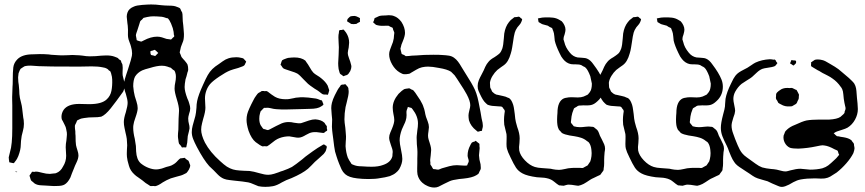

<svg xmlns="http://www.w3.org/2000/svg" viewBox="-20 -790 3871 859"><path d="M433 -268Q420 -265 392 -265Q386 -265 377.5 -264.5Q369 -264 357 -262Q344 -261 333 -255L325 -251Q324 -250 321 -241L316 -231Q315 -229 315 -223Q315 -215 317 -203Q317 -189 318 -183Q318 -155 320 -141Q322 -131 326.5 -117.5Q331 -104 331 -95Q331 -81 322.5 -63.5Q314 -46 311 -37L302 -15Q297 0 295 4Q283 28 268 36Q257 42 236 42Q222 43 205 41.5Q188 40 181 40Q178 40 162 39Q146 38 135 31Q133 30 127 24Q120 19 119 17Q117 14 114 2Q112 -2 112 -3Q112 -5 114.5 -8.5Q117 -12 118 -13Q121 -19 123 -21Q124 -22 128 -21.5Q132 -21 134 -21Q141 -23 144 -22Q149 -22 156.5 -20Q164 -18 169 -17Q187 -12 203 -12Q209 -12 221 -14Q229 -14 232 -16Q251 -23 262 -45Q276 -67 276 -93Q276 -103 275 -112.5Q274 -122 274 -131Q274 -146 277 -161Q277 -166 278.5 -177Q280 -188 279 -197L276 -213Q275 -221 269 -232Q263 -243 261 -248Q257 -254 256 -258Q255 -261 255 -267Q255 -284 265 -299Q284 -325 334 -325L379 -324Q436 -324 458 -346Q474 -361 478.5 -383.5Q483 -406 482 -434Q482 -445 477 -462Q476 -463 475.5 -466Q475 -469 474 -470Q473 -472 467 -475Q464 -480 458 -483Q452 -487 438 -489Q419 -493 390 -493L334 -492Q183 -492 153 -494Q147 -494 131.5 -495.5Q116 -497 104 -496Q101 -495 97 -495Q93 -495 91 -494L84 -490Q81 -488 78 -486Q75 -484 72 -482Q68 -476 63 -462Q61 -450 61 -444Q61 -432 62 -423.5Q63 -415 64 -410L66 -387Q66 -369 69 -352Q71 -343 74.5 -329.5Q78 -316 79 -306L84 -264Q85 -260 86 -253Q87 -246 87 -236Q87 -220 82.5 -204Q78 -188 77 -182Q75 -172 74 -159.5Q73 -147 73 -142Q73 -121 62 -92Q56 -78 52 -73L45 -64Q45 -63 43.5 -61.5Q42 -60 41 -60H40Q37 -60 34.5 -61Q32 -62 30 -62Q28 -63 25.5 -63Q23 -63 22 -64Q21 -65 21 -69Q21 -73 20 -75L19 -86Q19 -88 25 -111Q35 -142 35 -216V-319Q35 -328 34.5 -341.5Q34 -355 35 -373L36 -402Q37 -411 37 -430Q37 -468 39.5 -488.5Q42 -509 58 -525Q80 -547 127 -547Q138 -548 158 -548Q179 -548 189 -547Q197 -547 209 -545Q231 -543 240 -543Q254 -542 264.5 -542.5Q275 -543 283 -543Q304 -545 325 -543Q334 -543 350 -541Q366 -538 382 -538Q408 -538 433 -541L455 -542Q477 -542 491 -537L504 -532Q508 -531 512 -525Q521 -519 521 -519L523 -511Q524 -509 526 -505.5Q528 -502 528 -499Q529 -495 529 -487Q529 -481 528.5 -470Q528 -459 529 -452Q530 -446 533.5 -433.5Q537 -421 538 -412Q538 -395 531 -380Q499 -335 475.5 -305.5Q452 -276 433 -268ZM51 -22Q48 -22 48 -24Q49 -25 49.5 -24Q50 -23 51 -23Q52 -22 54 -22Q56 -22 57 -21Q57 -19 53 -20Q51 -22 51 -22Z M814 -16 804 -11Q794 -5 768 1Q752 5 744 8Q724 16 708 26Q687 41 674 43L666 42Q664 42 659.5 42.5Q655 43 652 42Q652 42 643 36Q633 31 617 17Q611 12 599.5 4.5Q588 -3 582 -9Q563 -26 557 -48Q549 -74 548 -88Q547 -100 547.5 -108.5Q548 -117 548 -123Q550 -140 548 -157Q548 -168 545 -181.5Q542 -195 541 -199Q540 -204 537 -218Q534 -232 534 -244Q534 -261 543 -288Q551 -316 551 -330Q551 -344 543 -370Q534 -395 534 -412Q534 -426 552 -478Q568 -527 570 -540Q571 -544 571 -551Q571 -565 566 -582Q564 -590 559 -602.5Q554 -615 553 -624Q552 -632 552.5 -645Q553 -658 552 -667Q552 -674 550 -686Q547 -713 547 -715Q547 -724 550 -733Q556 -752 580 -761Q591 -766 616 -768Q642 -770 656 -770Q678 -770 699 -767Q719 -765 730 -765Q736 -765 746.5 -764.5Q757 -764 764 -762L775 -758Q783 -755 785 -753Q787 -752 790 -743Q794 -737 795 -734Q797 -727 797 -713Q797 -696 800 -676Q800 -670 801.5 -658.5Q803 -647 803 -638Q803 -625 802 -619Q801 -607 794 -592Q788 -578 787 -569Q784 -557 784 -556Q784 -554 787 -548L792 -535Q796 -530 799.5 -526Q803 -522 806 -519Q817 -506 819 -501Q822 -492 822 -478Q822 -475 821 -472Q820 -469 819 -467Q817 -457 814.5 -449Q812 -441 810 -435Q806 -413 806 -401Q806 -382 818 -350Q824 -338 827 -326Q831 -314 831 -305Q831 -294 826 -281Q822 -267 822 -260Q822 -252 823 -246.5Q824 -241 825 -237Q828 -227 828 -216Q827 -208 820 -181Q819 -175 818.5 -162.5Q818 -150 816 -144Q815 -142 814.5 -137Q814 -132 813 -131Q812 -130 807.5 -130.5Q803 -131 802 -131L794 -130Q793 -131 789 -138L781 -147Q780 -150 779 -155Q778 -160 778 -163Q776 -175 776 -181Q776 -192 778 -210L779 -259Q781 -283 781 -295Q781 -314 771 -346Q761 -378 761 -394Q761 -403 762 -409Q763 -415 764 -420Q767 -434 767 -446Q767 -457 765 -462Q765 -463 763.5 -467.5Q762 -472 761 -473Q760 -475 754 -478Q746 -486 744 -487Q741 -488 737 -489Q733 -490 729 -492Q718 -496 704 -496Q683 -496 651 -486Q627 -480 616 -475Q595 -465 584 -447Q576 -431 576 -404Q578 -379 583 -360Q585 -353 590.5 -336Q596 -319 596 -306Q596 -292 586 -264Q578 -242 577 -231Q576 -227 576 -218Q576 -197 583 -169Q587 -147 588 -137Q588 -131 589 -113Q590 -95 595 -81.5Q600 -68 610 -59Q613 -56 616 -54.5Q619 -53 621 -51Q636 -41 655 -35.5Q674 -30 690 -33Q701 -34 724 -43Q728 -44 737.5 -46.5Q747 -49 753 -53Q765 -59 776 -72Q778 -74 781 -77Q784 -80 786 -81Q788 -82 792.5 -82Q797 -82 800 -83L806 -84Q808 -83 814 -77Q823 -71 823 -71Q827 -64 828 -58Q831 -52 831 -50V-48Q831 -43 825 -31Q819 -21 814 -16ZM683 -626Q693 -626 704 -623Q708 -622 714.5 -619.5Q721 -617 725 -616L740 -614L745 -613Q747 -614 749.5 -617Q752 -620 753 -621Q754 -622 755.5 -623Q757 -624 759 -626Q761 -629 758 -634Q758 -646 753 -664Q745 -688 738 -699L732 -707Q730 -709 725 -709Q712 -714 704 -715Q680 -717 666 -717Q653 -717 639 -714Q625 -711 622 -710L615 -702Q610 -699 607 -694Q606 -692 603 -681L594 -653Q593 -650 590.5 -643Q588 -636 588 -631Q588 -630 591 -615Q591 -611 592 -610Q593 -609 596 -608.5Q599 -608 600 -607Q609 -604 611 -604Q614 -604 617 -606Q620 -608 623 -609Q655 -626 683 -626ZM669 -541Q673 -539 674 -539Q674 -539 682 -547Q688 -553 688 -553Q688 -553 682 -559Q675 -566 673 -567Q670 -567 666 -565Q662 -563 659 -563L653 -561V-559V-554Q653 -548 656 -544Z M1388 -393Q1363 -410 1358 -415Q1358 -415 1338 -435Q1321 -454 1310 -461Q1301 -466 1281 -472Q1267 -476 1260 -479Q1251 -482 1248 -484Q1243 -488 1239 -496Q1235 -500 1235 -500Q1235 -502 1236 -503Q1237 -504 1237 -506Q1238 -509 1239 -513Q1240 -517 1242 -520Q1243 -521 1245.5 -522Q1248 -523 1249 -524Q1264 -530 1269 -531Q1287 -533 1297 -533Q1328 -533 1346 -519L1352 -510Q1357 -504 1365 -490Q1375 -472 1382 -465Q1388 -459 1399 -452.5Q1410 -446 1417 -440Q1437 -424 1446 -407L1451 -392Q1453 -388 1453 -386Q1453 -384 1450 -375Q1449 -373 1448.5 -370.5Q1448 -368 1447 -366L1439 -367H1430Q1424 -367 1417.5 -372.5Q1411 -378 1408 -380Q1402 -385 1388 -393ZM1436 -112Q1434 -108 1431.5 -105.5Q1429 -103 1428 -101L1406 -81L1389 -66Q1382 -59 1373 -49.5Q1364 -40 1358 -35Q1333 -14 1284 7L1261 16L1241 26Q1218 40 1201 43Q1185 46 1167 46Q1150 46 1136 43Q1127 40 1114 34Q1101 28 1091 26Q1069 22 1027 18Q1021 17 1006.5 15.5Q992 14 982 10Q967 4 953.5 -10Q940 -24 936 -28L916 -47Q891 -75 861 -132Q850 -153 844 -168.5Q838 -184 838 -199Q838 -213 842 -228Q846 -243 847 -246Q849 -252 854 -271Q857 -283 859 -308Q859 -323 862 -338Q867 -364 889 -412Q901 -439 909.5 -454Q918 -469 930 -481Q941 -492 960 -504Q963 -506 976 -515.5Q989 -525 1002 -529Q1017 -534 1038 -534Q1048 -534 1060 -531L1068 -529Q1074 -523 1074 -523Q1075 -521 1078 -518.5Q1081 -516 1081 -515Q1082 -514 1080 -511Q1078 -508 1078 -507Q1077 -505 1075.5 -501.5Q1074 -498 1072 -497Q1071 -496 1068.5 -494.5Q1066 -493 1065 -493Q1060 -491 1055.5 -489.5Q1051 -488 1046 -486Q1020 -479 1010 -475Q990 -467 962 -448Q932 -428 920 -414Q909 -401 903 -384Q897 -367 897 -350L898 -329Q899 -322 899 -308Q899 -290 889 -258Q888 -254 884 -238.5Q880 -223 880 -210Q880 -186 897 -152Q920 -109 965 -69Q967 -67 981 -55Q995 -43 1009 -37Q1022 -31 1035.5 -29Q1049 -27 1071 -26Q1088 -26 1097 -25Q1114 -23 1141 -15Q1164 -8 1180 -8Q1192 -8 1206.5 -12.5Q1221 -17 1226 -19Q1235 -23 1246 -26Q1271 -35 1286 -43Q1302 -53 1332 -77Q1348 -91 1357 -97Q1359 -99 1379 -113L1401 -128L1421 -140Q1422 -141 1424 -142Q1426 -143 1429 -144Q1431 -144 1435 -140Q1436 -140 1439 -138.5Q1442 -137 1442 -131Q1441 -128 1439.5 -121.5Q1438 -115 1436 -112ZM1377 -198Q1365 -196 1348 -186Q1340 -181 1331.5 -177.5Q1323 -174 1314 -174Q1307 -174 1295 -176.5Q1283 -179 1274 -180Q1251 -180 1230 -172Q1227 -171 1221 -168Q1215 -165 1211 -162Q1204 -157 1198 -152Q1192 -147 1185 -142Q1176 -136 1176 -136Q1173 -135 1169 -135.5Q1165 -136 1163 -136L1155 -135Q1145 -138 1124 -154Q1105 -169 1092 -205Q1083 -234 1083 -254Q1083 -267 1086 -279Q1088 -288 1096 -306L1104 -323Q1107 -328 1113 -340.5Q1119 -353 1126 -362Q1133 -372 1135 -373Q1137 -375 1139.5 -376Q1142 -377 1144 -378Q1145 -379 1148 -381Q1151 -383 1153 -383H1156Q1162 -383 1164 -382Q1166 -382 1169 -382.5Q1172 -383 1174 -382Q1177 -381 1179.5 -379Q1182 -377 1183 -376Q1188 -372 1195 -367Q1202 -362 1210 -357Q1229 -346 1258 -346Q1269 -346 1274 -347Q1288 -349 1295 -351Q1299 -352 1304 -353Q1309 -354 1316 -354Q1322 -355 1335 -355Q1354 -355 1394 -349Q1400 -348 1414 -342Q1415 -342 1417.5 -341.5Q1420 -341 1421 -339L1424 -331Q1427 -325 1427 -322Q1427 -321 1423 -318Q1419 -315 1417 -314Q1402 -303 1366 -303Q1347 -303 1332 -302Q1244 -299 1226 -301Q1218 -301 1204 -303Q1199 -304 1190.5 -306Q1182 -308 1174 -308Q1171 -307 1167.5 -307.5Q1164 -308 1161 -307Q1159 -306 1156.5 -303Q1154 -300 1153 -299Q1146 -292 1146 -292Q1145 -290 1144.5 -287Q1144 -284 1143 -282Q1140 -272 1140 -259Q1140 -242 1146 -230Q1147 -228 1155 -217Q1156 -216 1157 -215Q1158 -214 1159 -213Q1160 -212 1165 -212Q1167 -211 1171.5 -209.5Q1176 -208 1179 -208Q1183 -209 1187.5 -211.5Q1192 -214 1194 -215Q1201 -218 1215 -226Q1237 -237 1240 -238Q1255 -244 1271 -244Q1284 -244 1295 -241Q1317 -237 1327 -239Q1331 -240 1334.5 -241.5Q1338 -243 1342 -244Q1347 -246 1362.5 -251Q1378 -256 1391 -256Q1417 -254 1430 -242Q1432 -241 1434 -237Q1436 -233 1437 -232Q1438 -231 1439.5 -229.5Q1441 -228 1442 -225Q1443 -224 1442.5 -221Q1442 -218 1442 -217Q1445 -209 1443 -205L1436 -201Q1432 -196 1427 -195L1419 -196L1395 -199Q1382 -199 1377 -198Z M1654 -686Q1650 -688 1650 -690Q1649 -691 1653 -698Q1654 -700 1654.5 -703.5Q1655 -707 1656 -709Q1657 -710 1658.5 -710Q1660 -710 1661 -711Q1664 -712 1668.5 -714.5Q1673 -717 1676 -718Q1685 -721 1707 -721L1719 -722Q1734 -722 1743 -718Q1761 -712 1776 -692Q1792 -667 1792 -643Q1792 -629 1782 -605Q1775 -590 1773 -578Q1773 -577 1772 -574Q1771 -571 1772 -570Q1772 -567 1774 -561Q1775 -559 1775.5 -555Q1776 -551 1777 -549Q1779 -547 1788 -544L1795 -539H1800Q1808 -539 1822 -541L1844 -542Q1874 -545 1919 -545Q1947 -545 1957 -544Q1976 -543 1988.5 -541Q2001 -539 2011 -532Q2021 -525 2029 -514.5Q2037 -504 2044 -491.5Q2051 -479 2056 -472L2069 -451Q2093 -413 2098 -402Q2113 -375 2121 -334Q2129 -293 2130 -288Q2132 -273 2134.5 -261Q2137 -249 2139 -241Q2141 -226 2140 -222L2137 -210Q2137 -206 2136 -205Q2135 -204 2133 -204Q2131 -204 2130 -204Q2119 -200 2117 -201Q2115 -202 2111 -206Q2086 -225 2078 -252Q2076 -264 2076 -274Q2076 -281 2080 -297Q2084 -311 2084 -319Q2084 -338 2068 -368Q2058 -387 2034 -423Q2030 -429 2025 -437Q2020 -445 2014 -453Q1998 -469 1998 -469Q1981 -480 1944 -486Q1914 -492 1895 -492Q1882 -492 1868 -489Q1855 -486 1842 -478Q1829 -470 1825 -468Q1822 -467 1819 -464.5Q1816 -462 1811 -460Q1795 -457 1788 -458Q1781 -458 1768 -466Q1748 -478 1734.5 -501.5Q1721 -525 1721 -547Q1721 -557 1725 -567.5Q1729 -578 1730 -581Q1736 -595 1738 -602Q1743 -619 1743 -634Q1744 -637 1744 -645Q1743 -649 1739 -657L1737 -665Q1735 -667 1732 -668Q1729 -669 1727 -670Q1725 -671 1722.5 -672.5Q1720 -674 1718 -675H1713Q1708 -675 1692.5 -674.5Q1677 -674 1662 -679ZM1549 -717Q1551 -718 1555 -718Q1558 -718 1562.5 -718.5Q1567 -719 1570 -718Q1575 -717 1578.5 -715Q1582 -713 1585 -712Q1586 -711 1587.5 -710.5Q1589 -710 1590 -709Q1591 -708 1590.5 -705Q1590 -702 1590 -701Q1590 -700 1590.5 -696.5Q1591 -693 1590 -692Q1589 -691 1585 -689.5Q1581 -688 1580 -687Q1576 -683 1573 -683Q1568 -682 1562 -682Q1556 -682 1551 -683Q1551 -683 1542 -689Q1534 -693 1533 -695V-696Q1533 -702 1536 -706Q1538 -708 1542 -712Q1546 -716 1549 -717ZM1536 -457Q1534 -455 1529.5 -453.5Q1525 -452 1524 -452Q1518 -449 1516 -449L1510 -454Q1509 -455 1505.5 -457Q1502 -459 1501 -461Q1500 -462 1500 -463.5Q1500 -465 1499 -466L1495 -481Q1493 -495 1493 -507Q1493 -519 1495 -545Q1497 -585 1495 -599Q1494 -607 1494 -623Q1494 -636 1496 -642Q1496 -652 1499 -655Q1501 -656 1510 -656Q1511 -657 1513.5 -657.5Q1516 -658 1518 -657L1523 -651Q1534 -638 1539 -621Q1542 -611 1542 -599Q1542 -593 1540 -577Q1539 -572 1537.5 -565Q1536 -558 1536 -554Q1536 -543 1542 -528Q1548 -513 1550 -503Q1552 -497 1552 -493V-491Q1552 -484 1547 -472Q1545 -470 1542 -464.5Q1539 -459 1536 -457ZM2125 -76Q2126 -71 2127.5 -65.5Q2129 -60 2130 -55Q2131 -50 2131 -41V-36Q2131 -33 2128 -28Q2125 -23 2124 -20Q2124 -19 2123 -17Q2122 -15 2120 -12Q2120 -12 2111 -6Q2093 5 2054 9Q2048 9 2034 11Q2003 15 1991 21Q1988 22 1966 33Q1951 41 1942.5 45Q1934 49 1923 49Q1909 49 1894.5 43Q1880 37 1870 28Q1853 13 1848 -9Q1846 -21 1846.5 -37Q1847 -53 1847 -60V-81Q1847 -88 1847.5 -98.5Q1848 -109 1847 -123Q1846 -132 1845 -144.5Q1844 -157 1844 -174Q1844 -182 1845.5 -191.5Q1847 -201 1847 -206Q1850 -223 1850 -238Q1850 -270 1826 -301Q1824 -303 1823 -304.5Q1822 -306 1821 -307Q1819 -308 1815.5 -308.5Q1812 -309 1810 -310Q1809 -310 1807 -311Q1805 -312 1804 -311V-308Q1803 -306 1800 -298Q1798 -292 1798.5 -285Q1799 -278 1799 -275Q1799 -262 1795 -250Q1793 -243 1787 -231Q1781 -219 1778 -211Q1768 -184 1768 -162Q1768 -149 1774 -121Q1780 -93 1780 -79Q1780 -58 1766 -33Q1760 -24 1751 -17Q1742 -9 1724 -2Q1703 4 1680 7Q1660 11 1629 11Q1601 11 1578 8Q1541 4 1524 -11Q1514 -20 1508 -32.5Q1502 -45 1497.5 -57Q1493 -69 1491 -74Q1489 -81 1485.5 -90.5Q1482 -100 1479 -112Q1475 -132 1471 -168Q1470 -177 1468 -190.5Q1466 -204 1465 -223L1466 -256Q1466 -263 1464 -277Q1462 -297 1462 -306Q1462 -318 1465 -330Q1469 -346 1478 -364Q1487 -382 1490 -387Q1493 -393 1501 -403Q1504 -409 1506 -410Q1509 -412 1520 -412Q1522 -414 1525 -413Q1526 -413 1527.5 -411.5Q1529 -410 1529 -409Q1531 -407 1534 -403.5Q1537 -400 1538 -397Q1539 -395 1539 -389Q1540 -386 1540 -379Q1540 -365 1531 -331L1526 -311Q1521 -283 1521 -256Q1521 -244 1525 -218Q1525 -212 1526.5 -200.5Q1528 -189 1528 -180Q1528 -165 1527 -158L1526 -136Q1528 -107 1536 -85Q1542 -72 1550 -61Q1552 -56 1555 -55Q1556 -54 1565 -51Q1578 -46 1597 -46Q1625 -44 1642 -44Q1673 -44 1694 -52Q1727 -63 1735 -89Q1736 -92 1736 -100L1737 -110Q1737 -121 1729 -141Q1721 -163 1721 -174Q1721 -185 1726.5 -197.5Q1732 -210 1734 -215Q1744 -239 1744 -253Q1744 -263 1740 -281Q1739 -287 1738 -293.5Q1737 -300 1737 -308Q1737 -339 1763 -370Q1779 -386 1788 -391Q1791 -392 1796 -393Q1801 -394 1804 -394L1810 -395Q1813 -395 1820 -390Q1827 -388 1830 -385Q1832 -383 1838 -375Q1846 -364 1860 -342Q1872 -322 1875 -310Q1878 -303 1879 -297.5Q1880 -292 1881 -289Q1882 -281 1886 -267Q1888 -261 1893.5 -247Q1899 -233 1899 -221Q1899 -215 1897 -202.5Q1895 -190 1895 -183Q1895 -174 1898 -164.5Q1901 -155 1902 -152Q1903 -149 1906 -138.5Q1909 -128 1909 -119Q1909 -111 1907 -95Q1907 -91 1905.5 -82.5Q1904 -74 1905 -67Q1906 -64 1905.5 -60Q1905 -56 1906 -53L1911 -46Q1912 -44 1914.5 -39.5Q1917 -35 1918 -34Q1920 -33 1927 -33Q1935 -31 1941 -31Q1943 -31 1957 -37Q1973 -42 1990.5 -46.5Q2008 -51 2024 -51Q2032 -51 2041 -50Q2050 -49 2058 -49Q2068 -49 2070 -50Q2071 -52 2071.5 -54Q2072 -56 2073 -58Q2074 -60 2075.5 -63Q2077 -66 2077 -69V-71Q2077 -74 2074.5 -81.5Q2072 -89 2072 -94Q2072 -118 2084 -140Q2085 -142 2087 -146Q2089 -150 2091 -152Q2095 -155 2104 -157Q2107 -160 2109 -160Q2109 -160 2113 -156Q2115 -154 2119.5 -151Q2124 -148 2125 -146V-141Q2125 -132 2126 -128Q2126 -121 2124.5 -111.5Q2123 -102 2123 -95Q2123 -90 2125 -76Z M2681 -37Q2681 -29 2679 -26Q2679 -26 2670 -14Q2668 -9 2665 -8Q2663 -6 2655 -3Q2648 1 2637.5 5.5Q2627 10 2621 14Q2616 17 2603.5 25.5Q2591 34 2579 38Q2570 41 2568 41H2566L2558 40Q2536 36 2524 36Q2519 36 2512.5 38Q2506 40 2502 41L2489 40Q2487 39 2485 39.5Q2483 40 2481 39Q2477 37 2472 33Q2468 30 2460 23.5Q2452 17 2446 14Q2436 9 2425 7Q2417 5 2404 4.5Q2391 4 2382 3Q2338 -3 2318 -14Q2299 -24 2288.5 -40Q2278 -56 2264 -86Q2251 -112 2248 -125Q2246 -132 2246 -146Q2246 -154 2246.5 -167.5Q2247 -181 2246 -190Q2245 -197 2241 -211Q2237 -225 2236 -232Q2235 -238 2235 -250V-256Q2235 -266 2237 -282Q2237 -284 2238 -288.5Q2239 -293 2238 -295Q2238 -298 2233 -303Q2232 -304 2230 -307.5Q2228 -311 2226 -312Q2224 -314 2213 -314Q2206 -315 2193 -315.5Q2180 -316 2173 -318Q2171 -319 2167.5 -319.5Q2164 -320 2163 -321Q2160 -322 2158 -324.5Q2156 -327 2154 -328Q2146 -335 2139.5 -346Q2133 -357 2128 -368Q2119 -386 2118 -393Q2117 -397 2117 -405Q2117 -418 2122 -430.5Q2127 -443 2134 -455.5Q2141 -468 2144 -475Q2145 -478 2151 -491Q2157 -504 2166 -514Q2174 -524 2192 -534Q2195 -536 2203 -541.5Q2211 -547 2217 -553Q2222 -559 2227 -572Q2232 -587 2234 -617L2236 -640Q2241 -671 2257 -691Q2264 -701 2275 -708Q2277 -709 2278 -710.5Q2279 -712 2281 -713Q2285 -714 2293 -714Q2294 -714 2297.5 -715Q2301 -716 2302 -715Q2304 -715 2306.5 -712.5Q2309 -710 2310 -709Q2311 -708 2313 -707Q2315 -706 2316 -704V-703Q2316 -701 2314.5 -697Q2313 -693 2312 -691Q2309 -684 2303.5 -678Q2298 -672 2295 -668Q2286 -655 2283 -644Q2279 -630 2275 -600Q2274 -594 2271.5 -578Q2269 -562 2265 -550Q2260 -532 2253 -520Q2246 -507 2234.5 -498.5Q2223 -490 2221 -489L2205 -477Q2193 -466 2183.5 -450.5Q2174 -435 2172 -420L2173 -401Q2173 -398 2175 -394.5Q2177 -391 2178 -389Q2179 -387 2180 -384Q2181 -381 2183 -379Q2192 -370 2200 -367L2210 -365Q2217 -363 2230 -360.5Q2243 -358 2252 -353Q2253 -353 2256.5 -351.5Q2260 -350 2261 -348Q2269 -342 2276 -321Q2279 -311 2280.5 -298Q2282 -285 2283 -280Q2285 -256 2288 -244L2294 -222Q2305 -193 2305 -171L2304 -150Q2301 -131 2303 -117Q2307 -95 2328.5 -72.5Q2350 -50 2373 -43Q2386 -39 2405 -38Q2424 -37 2432 -36Q2439 -36 2444 -35Q2449 -34 2453 -33Q2457 -32 2465.5 -31Q2474 -30 2481 -30Q2490 -30 2508 -34Q2524 -38 2532 -38Q2539 -39 2554 -39H2575Q2577 -39 2581.5 -38.5Q2586 -38 2589 -39L2596 -43Q2607 -49 2609 -50Q2609 -50 2615 -59Q2621 -68 2621 -68Q2622 -70 2622.5 -73.5Q2623 -77 2624 -79Q2627 -91 2627 -105Q2627 -114 2626 -119Q2624 -140 2615 -152Q2614 -154 2606 -159Q2594 -169 2580 -173.5Q2566 -178 2550.5 -180.5Q2535 -183 2528 -184Q2506 -188 2494 -195L2487 -203Q2485 -205 2483 -207Q2481 -209 2480 -211Q2479 -213 2476 -221Q2471 -238 2473 -272Q2474 -276 2474 -284Q2474 -337 2503 -350Q2506 -351 2510 -352Q2514 -353 2516 -353Q2523 -355 2538 -355L2565 -354Q2580 -354 2591 -358L2602 -363L2610 -367L2619 -378Q2625 -387 2626 -395Q2628 -403 2628 -416Q2624 -438 2621 -449Q2610 -478 2600 -487Q2597 -490 2594.5 -491Q2592 -492 2590 -493Q2582 -498 2580 -499Q2573 -502 2558 -502Q2542 -502 2535 -503Q2514 -507 2499 -526Q2491 -535 2483 -553Q2467 -586 2462 -608Q2461 -614 2460 -628Q2459 -642 2455 -652Q2453 -655 2452.5 -658Q2452 -661 2450 -664Q2448 -666 2440 -669L2431 -675Q2426 -677 2420 -678Q2414 -679 2409 -681Q2405 -682 2402 -684Q2399 -686 2397 -687L2390 -691Q2388 -695 2388 -702Q2388 -703 2387 -704.5Q2386 -706 2387 -707Q2388 -708 2390 -708.5Q2392 -709 2394 -709Q2406 -712 2416 -712Q2438 -713 2454 -711Q2470 -709 2483 -701L2493 -695Q2500 -688 2505 -677.5Q2510 -667 2510 -657Q2510 -650 2506 -636Q2501 -624 2501 -614L2505 -601Q2510 -578 2529 -555Q2543 -537 2564 -533Q2570 -532 2585 -531.5Q2600 -531 2608 -527Q2622 -521 2635 -502Q2664 -464 2676 -434Q2682 -419 2682 -402Q2682 -369 2661 -345Q2645 -328 2633 -323Q2622 -318 2605 -318.5Q2588 -319 2578 -318Q2571 -318 2568 -317Q2566 -317 2558 -311Q2556 -310 2553 -308.5Q2550 -307 2548 -305L2545 -297Q2540 -286 2537 -269L2535 -251L2534 -243Q2535 -239 2539 -235Q2543 -231 2544 -229L2547 -225Q2549 -224 2554 -223.5Q2559 -223 2561 -222Q2566 -221 2575 -221Q2585 -221 2600.5 -223Q2616 -225 2626 -223Q2634 -223 2637 -221Q2639 -220 2640 -218.5Q2641 -217 2643 -216Q2645 -214 2648 -212Q2651 -210 2654 -206Q2657 -202 2660 -194Q2663 -186 2664 -183Q2667 -177 2673 -165.5Q2679 -154 2683 -144.5Q2687 -135 2687 -125Q2687 -119 2685 -109Q2683 -87 2683 -75Q2683 -71 2683 -59Q2683 -47 2681 -37Z M3213 -37Q3213 -29 3211 -26Q3211 -26 3202 -14Q3200 -9 3197 -8Q3195 -6 3187 -3Q3180 1 3169.5 5.5Q3159 10 3153 14Q3148 17 3135.5 25.5Q3123 34 3111 38Q3102 41 3100 41H3098L3090 40Q3068 36 3056 36Q3051 36 3044.5 38Q3038 40 3034 41L3021 40Q3019 39 3017 39.5Q3015 40 3013 39Q3009 37 3004 33Q3000 30 2992 23.5Q2984 17 2978 14Q2968 9 2957 7Q2949 5 2936 4.5Q2923 4 2914 3Q2870 -3 2850 -14Q2831 -24 2820.5 -40Q2810 -56 2796 -86Q2783 -112 2780 -125Q2778 -132 2778 -146Q2778 -154 2778.5 -167.5Q2779 -181 2778 -190Q2777 -197 2773 -211Q2769 -225 2768 -232Q2767 -238 2767 -250V-256Q2767 -266 2769 -282Q2769 -284 2770 -288.5Q2771 -293 2770 -295Q2770 -298 2765 -303Q2764 -304 2762 -307.5Q2760 -311 2758 -312Q2756 -314 2745 -314Q2738 -315 2725 -315.5Q2712 -316 2705 -318Q2703 -319 2699.5 -319.5Q2696 -320 2695 -321Q2692 -322 2690 -324.5Q2688 -327 2686 -328Q2678 -335 2671.5 -346Q2665 -357 2660 -368Q2651 -386 2650 -393Q2649 -397 2649 -405Q2649 -418 2654 -430.5Q2659 -443 2666 -455.5Q2673 -468 2676 -475Q2677 -478 2683 -491Q2689 -504 2698 -514Q2706 -524 2724 -534Q2727 -536 2735 -541.5Q2743 -547 2749 -553Q2754 -559 2759 -572Q2764 -587 2766 -617L2768 -640Q2773 -671 2789 -691Q2796 -701 2807 -708Q2809 -709 2810 -710.5Q2811 -712 2813 -713Q2817 -714 2825 -714Q2826 -714 2829.5 -715Q2833 -716 2834 -715Q2836 -715 2838.5 -712.5Q2841 -710 2842 -709Q2843 -708 2845 -707Q2847 -706 2848 -704V-703Q2848 -701 2846.5 -697Q2845 -693 2844 -691Q2841 -684 2835.5 -678Q2830 -672 2827 -668Q2818 -655 2815 -644Q2811 -630 2807 -600Q2806 -594 2803.5 -578Q2801 -562 2797 -550Q2792 -532 2785 -520Q2778 -507 2766.5 -498.5Q2755 -490 2753 -489L2737 -477Q2725 -466 2715.5 -450.5Q2706 -435 2704 -420L2705 -401Q2705 -398 2707 -394.5Q2709 -391 2710 -389Q2711 -387 2712 -384Q2713 -381 2715 -379Q2724 -370 2732 -367L2742 -365Q2749 -363 2762 -360.5Q2775 -358 2784 -353Q2785 -353 2788.5 -351.5Q2792 -350 2793 -348Q2801 -342 2808 -321Q2811 -311 2812.5 -298Q2814 -285 2815 -280Q2817 -256 2820 -244L2826 -222Q2837 -193 2837 -171L2836 -150Q2833 -131 2835 -117Q2839 -95 2860.5 -72.5Q2882 -50 2905 -43Q2918 -39 2937 -38Q2956 -37 2964 -36Q2971 -36 2976 -35Q2981 -34 2985 -33Q2989 -32 2997.5 -31Q3006 -30 3013 -30Q3022 -30 3040 -34Q3056 -38 3064 -38Q3071 -39 3086 -39H3107Q3109 -39 3113.5 -38.5Q3118 -38 3121 -39L3128 -43Q3139 -49 3141 -50Q3141 -50 3147 -59Q3153 -68 3153 -68Q3154 -70 3154.5 -73.5Q3155 -77 3156 -79Q3159 -91 3159 -105Q3159 -114 3158 -119Q3156 -140 3147 -152Q3146 -154 3138 -159Q3126 -169 3112 -173.5Q3098 -178 3082.5 -180.5Q3067 -183 3060 -184Q3038 -188 3026 -195L3019 -203Q3017 -205 3015 -207Q3013 -209 3012 -211Q3011 -213 3008 -221Q3003 -238 3005 -272Q3006 -276 3006 -284Q3006 -337 3035 -350Q3038 -351 3042 -352Q3046 -353 3048 -353Q3055 -355 3070 -355L3097 -354Q3112 -354 3123 -358L3134 -363L3142 -367L3151 -378Q3157 -387 3158 -395Q3160 -403 3160 -416Q3156 -438 3153 -449Q3142 -478 3132 -487Q3129 -490 3126.5 -491Q3124 -492 3122 -493Q3114 -498 3112 -499Q3105 -502 3090 -502Q3074 -502 3067 -503Q3046 -507 3031 -526Q3023 -535 3015 -553Q2999 -586 2994 -608Q2993 -614 2992 -628Q2991 -642 2987 -652Q2985 -655 2984.5 -658Q2984 -661 2982 -664Q2980 -666 2972 -669L2963 -675Q2958 -677 2952 -678Q2946 -679 2941 -681Q2937 -682 2934 -684Q2931 -686 2929 -687L2922 -691Q2920 -695 2920 -702Q2920 -703 2919 -704.5Q2918 -706 2919 -707Q2920 -708 2922 -708.5Q2924 -709 2926 -709Q2938 -712 2948 -712Q2970 -713 2986 -711Q3002 -709 3015 -701L3025 -695Q3032 -688 3037 -677.5Q3042 -667 3042 -657Q3042 -650 3038 -636Q3033 -624 3033 -614L3037 -601Q3042 -578 3061 -555Q3075 -537 3096 -533Q3102 -532 3117 -531.5Q3132 -531 3140 -527Q3154 -521 3167 -502Q3196 -464 3208 -434Q3214 -419 3214 -402Q3214 -369 3193 -345Q3177 -328 3165 -323Q3154 -318 3137 -318.5Q3120 -319 3110 -318Q3103 -318 3100 -317Q3098 -317 3090 -311Q3088 -310 3085 -308.5Q3082 -307 3080 -305L3077 -297Q3072 -286 3069 -269L3067 -251L3066 -243Q3067 -239 3071 -235Q3075 -231 3076 -229L3079 -225Q3081 -224 3086 -223.5Q3091 -223 3093 -222Q3098 -221 3107 -221Q3117 -221 3132.5 -223Q3148 -225 3158 -223Q3166 -223 3169 -221Q3171 -220 3172 -218.5Q3173 -217 3175 -216Q3177 -214 3180 -212Q3183 -210 3186 -206Q3189 -202 3192 -194Q3195 -186 3196 -183Q3199 -177 3205 -165.5Q3211 -154 3215 -144.5Q3219 -135 3219 -125Q3219 -119 3217 -109Q3215 -87 3215 -75Q3215 -71 3215 -59Q3215 -47 3213 -37Z M3710 -194Q3710 -194 3712 -192L3718 -186Q3722 -182 3724 -181Q3726 -180 3732 -180Q3738 -178 3754 -176Q3777 -172 3787 -164Q3790 -163 3792 -158Q3793 -156 3796 -153Q3799 -150 3800 -147Q3801 -145 3801 -139Q3803 -131 3803 -126Q3803 -120 3798 -105Q3787 -83 3766.5 -59.5Q3746 -36 3723 -18Q3705 -6 3694.5 0Q3684 6 3671 8Q3665 9 3652 9Q3635 9 3626 8Q3589 8 3562 13Q3546 16 3529.5 25Q3513 34 3510 36Q3502 40 3492.5 43.5Q3483 47 3474 46Q3472 46 3467.5 44.5Q3463 43 3461 42Q3456 40 3435 31Q3428 27 3414 21Q3405 18 3391.5 14.5Q3378 11 3370 8Q3358 4 3346.5 -4Q3335 -12 3332 -14Q3317 -24 3315 -25Q3310 -29 3298.5 -36Q3287 -43 3278.5 -50Q3270 -57 3265 -65Q3257 -76 3250.5 -91.5Q3244 -107 3242 -112Q3237 -127 3232 -137Q3219 -162 3212 -180.5Q3205 -199 3205 -218Q3205 -239 3215 -277L3221 -300Q3223 -308 3223.5 -314Q3224 -320 3224 -324Q3224 -332 3226 -348Q3231 -377 3251 -417Q3262 -441 3270 -451Q3277 -460 3286 -466Q3295 -472 3306 -477.5Q3317 -483 3324 -487Q3331 -491 3341.5 -498.5Q3352 -506 3360 -510Q3388 -523 3424 -525Q3431 -525 3441 -523Q3442 -523 3443.5 -523.5Q3445 -524 3447 -523Q3451 -521 3453 -514Q3458 -509 3458 -508L3457 -506Q3454 -503 3450 -497Q3446 -493 3440.5 -492Q3435 -491 3433 -490Q3425 -488 3412.5 -486.5Q3400 -485 3391 -482Q3378 -477 3365 -464.5Q3352 -452 3345 -446Q3341 -442 3321 -430Q3301 -417 3298 -415Q3282 -402 3270 -381Q3261 -365 3261 -347Q3261 -338 3265 -320Q3269 -302 3269 -294Q3268 -281 3261 -264Q3253 -240 3253 -228Q3253 -211 3260.5 -191.5Q3268 -172 3269 -168Q3272 -161 3280.5 -140Q3289 -119 3300 -105Q3308 -95 3321 -86Q3334 -77 3339 -73Q3345 -69 3360.5 -57.5Q3376 -46 3390 -41Q3408 -36 3430 -34Q3434 -34 3442 -33Q3450 -32 3455 -31Q3461 -30 3473 -26.5Q3485 -23 3494 -23Q3499 -23 3506 -25Q3513 -27 3517 -28Q3543 -35 3561 -35Q3567 -35 3583 -33Q3597 -31 3604 -31Q3634 -31 3659 -37Q3675 -42 3685.5 -50Q3696 -58 3716 -77Q3721 -81 3729 -91Q3734 -96 3734 -97Q3735 -98 3733.5 -99.5Q3732 -101 3732 -102Q3731 -104 3730 -108.5Q3729 -113 3728 -115Q3726 -117 3721 -119Q3716 -121 3714 -122Q3687 -137 3669 -139L3660 -140Q3654 -140 3631 -135Q3594 -127 3552 -125Q3526 -125 3514 -129Q3499 -136 3491 -151.5Q3483 -167 3486 -184Q3486 -185 3489 -191Q3491 -198 3494 -203Q3494 -203 3502 -211Q3515 -223 3536 -231Q3570 -247 3588 -251Q3611 -255 3645 -255H3690Q3725 -257 3740 -267L3749 -275Q3750 -276 3753 -278.5Q3756 -281 3757 -283Q3759 -285 3759 -291Q3760 -294 3761.5 -297.5Q3763 -301 3763 -305Q3763 -310 3761 -316Q3760 -322 3758 -330Q3756 -338 3755 -348Q3754 -354 3753 -368Q3752 -382 3748 -391Q3747 -394 3744.5 -397.5Q3742 -401 3741 -402Q3726 -424 3704 -439Q3696 -445 3684.5 -451Q3673 -457 3669 -459Q3660 -463 3652.5 -468Q3645 -473 3638 -476L3618 -488Q3611 -492 3610 -493Q3608 -495 3608.5 -500.5Q3609 -506 3609 -507L3608 -510Q3609 -511 3610.5 -512Q3612 -513 3613 -514Q3616 -516 3619 -518Q3622 -520 3625 -522Q3629 -524 3639 -524Q3649 -524 3660 -521Q3670 -519 3694 -504Q3698 -502 3715 -491.5Q3732 -481 3745 -469L3778 -441Q3781 -438 3789.5 -430Q3798 -422 3802 -416Q3808 -406 3810 -394.5Q3812 -383 3812.5 -371Q3813 -359 3814 -352Q3815 -343 3816.5 -327.5Q3818 -312 3818 -302Q3818 -278 3805.5 -255Q3793 -232 3772 -219Q3763 -214 3748 -209.5Q3733 -205 3725 -202Q3717 -199 3712 -195Q3710 -195 3710 -194ZM3515 -506Q3514 -507 3518 -514Q3518 -516 3519 -518Q3520 -520 3521 -521Q3523 -522 3527 -520Q3539 -520 3541 -518Q3542 -516 3542 -513Q3542 -510 3541 -507Q3531 -497 3531 -497Q3529 -497 3526 -499Q3523 -501 3522 -502Q3521 -503 3518.5 -504Q3516 -505 3515 -506ZM3464 -383Q3466 -384 3471.5 -388Q3477 -392 3481 -393Q3493 -398 3513 -396Q3515 -396 3518 -396.5Q3521 -397 3525 -396Q3530 -394 3533.5 -392Q3537 -390 3539 -389Q3542 -389 3544 -387Q3545 -386 3549 -378L3554 -368Q3555 -366 3554.5 -364Q3554 -362 3554 -360Q3554 -351 3553 -347L3548 -337Q3546 -330 3543 -327Q3542 -325 3539.5 -324Q3537 -323 3536 -322Q3526 -316 3524 -315Q3521 -314 3514 -314Q3492 -312 3474 -323Q3464 -328 3462 -330L3457 -340Q3456 -341 3454 -344Q3452 -347 3452 -349Q3451 -351 3451.5 -354.5Q3452 -358 3452 -360Q3452 -369 3453 -371Q3454 -375 3464 -383Z"/></svg>

Font: Rubik-Burned
Style: Regular
Weight: 400
Designer: NaN (generative design), Hubert & Fischer (Rubik source font outlines)
Foundry: NaN, Hubert & Fischer
Version: Version 1.000